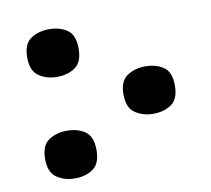

<svg xmlns="http://www.w3.org/2000/svg" viewBox="-67 -623 775 706"><g transform="rotate(-10 321.0 -269.5)"><path d="M158 -370Q120 -370 91 -389.5Q62 -409 62 -459Q62 -510 91 -529Q120 -548 158 -548Q199 -548 226.5 -529Q254 -510 254 -459Q254 -409 226.5 -389.5Q199 -370 158 -370ZM483 -175Q445 -175 416 -194.5Q387 -214 387 -264Q387 -314 416 -333Q445 -352 483 -352Q524 -352 551.5 -333Q579 -314 579 -264Q579 -214 551.5 -194.5Q524 -175 483 -175ZM158 9Q120 9 91 -10.5Q62 -30 62 -80Q62 -131 91 -150Q120 -169 158 -169Q199 -169 226.5 -150Q254 -131 254 -80Q254 -30 226.5 -10.5Q199 9 158 9Z"/></g></svg>

Font: Noto Serif Black
Style: Regular
Weight: 900
Designer: Monotype Design Team
Foundry: Monotype Imaging Inc.
Version: Version 2.014; ttfautohint (v1.8.4.7-5d5b)